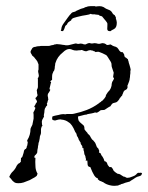

<svg xmlns="http://www.w3.org/2000/svg" viewBox="-20 -587 481 623"><path d="M303 -567Q310 -567 316 -564Q324 -558 332 -555.5Q340 -553 344 -546Q346 -542 348 -540.5Q350 -539 353 -537Q353 -535 354 -534Q355 -533 355 -533Q355 -532 355.5 -531.5Q356 -531 356 -531Q356 -533 356 -528Q356 -523 357 -524Q358 -523 358 -519Q359 -517 359 -513Q359 -497 349.5 -492.5Q340 -488 339 -486Q337 -486 335 -486Q333 -486 331 -487Q328 -489 328 -493Q328 -501 328.5 -506.5Q329 -512 327 -514Q323 -520 320 -523L311 -534Q310 -534 305.5 -535.5Q301 -537 301 -538Q301 -539 298 -539L289 -540Q287 -541 284.5 -540.5Q282 -540 277 -541Q275 -543 272.5 -541.5Q270 -540 269 -540L259 -538L247 -536L230 -532Q217 -529 214 -526Q212 -525 211.5 -522.5Q211 -520 206 -518Q206 -517 202 -515Q198 -511 198 -509Q197 -507 195.5 -506Q194 -505 192 -503Q191 -499 188.5 -493Q186 -487 184 -486Q176 -486 177.5 -489Q179 -492 179 -492Q179 -500 185 -509L190 -516Q192 -519 200 -530Q208 -541 210 -542Q213 -547 219 -548Q225 -549 228 -552Q229 -552 236 -555.5Q243 -559 248 -560Q253 -561 254.5 -562.5Q256 -564 259 -564Q265 -567 273 -567H288Q289 -567 289 -566.5Q289 -566 292 -566Q293 -566 296 -566.5Q299 -567 303 -567ZM351 16Q347 16 343.5 15.5Q340 15 336 14Q324 11 316 5Q314 3 311 3Q309 1 307.5 1Q306 1 304 0Q302 -1 299 -4Q298 -4 297.5 -5.5Q297 -7 298 -8Q289 -10 283 -23Q279 -30 277 -35.5Q275 -41 273 -45Q270 -45 267 -47L265 -50Q264 -53 264 -57Q264 -63 263 -66Q261 -68 261 -66Q261 -65 259 -65Q257 -67 259 -69Q259 -73 258 -74Q258 -75 257.5 -76.5Q257 -78 257 -80Q256 -82 255.5 -83.5Q255 -85 254 -86Q253 -90 253 -91.5Q253 -93 253 -94Q253 -94 251 -100V-104Q251 -108 249 -106Q247 -108 247 -109V-113Q245 -115 244 -117Q241 -121 242 -122Q242 -125 239 -128L235 -135Q235 -138 233 -140Q233 -142 232 -143Q231 -144 230 -145L228 -153Q227 -154 226.5 -155.5Q226 -157 224 -159Q214 -184 203 -190Q193 -198 179 -199Q177 -200 174.5 -199.5Q172 -199 170 -199Q167 -198 164 -197.5Q161 -197 159 -196Q155 -196 151 -198Q148 -199 150 -209Q155 -211 160 -212Q165 -213 170 -214Q183 -218 192 -216Q194 -217 197.5 -217Q201 -217 205 -217H210Q217 -217 220 -218Q243 -223 261 -230Q282 -238 301 -252Q305 -256 307 -256Q309 -259 310.5 -259.5Q312 -260 313 -261Q317 -265 319.5 -268.5Q322 -272 323 -274Q323 -279 330 -288Q337 -295 338 -298Q340 -301 342 -309Q342 -315 344 -321Q345 -322 347 -326Q350 -331 350 -333L348 -335Q348 -337 347 -338Q347 -341 349 -351Q345 -362 343 -369Q342 -372 342 -376Q342 -380 341 -383Q340 -385 338.5 -388Q337 -391 334 -395Q329 -404 325 -408Q321 -410 313 -414Q309 -416 305.5 -417Q302 -418 300 -419Q293 -419 290 -418Q289 -419 287.5 -420Q286 -421 284 -421Q282 -423 279.5 -423Q277 -423 275 -424Q274 -425 266 -423Q261 -420 259 -421Q257 -420 250 -423Q245 -426 241 -424Q240 -424 237 -424Q234 -424 229 -423Q220 -423 216 -425Q210 -428 205 -428Q195 -428 184 -417Q166 -403 160 -383Q159 -381 159 -378Q159 -375 158 -372Q158 -368 157.5 -365Q157 -362 156 -359Q155 -358 155 -357Q155 -356 153 -355Q153 -354 152 -351.5Q151 -349 150 -347Q149 -342 149 -337V-328Q147 -326 146 -326Q146 -326 145 -325Q144 -324 143 -322Q144 -321 145 -321L146 -320Q145 -319 143 -309Q140 -299 141 -297Q141 -296 142 -297Q143 -297 143 -295Q142 -292 138 -286Q134 -282 135 -274Q136 -273 136 -270Q136 -266 137 -265Q136 -263 135.5 -261Q135 -259 134 -256Q134 -253 132 -251Q132 -249 133 -248V-245L129 -241Q129 -239 127 -237Q126 -236 125 -232Q124 -228 124 -223Q121 -211 123 -209L117 -198Q115 -192 116 -188Q116 -181 118 -179L115 -176L114 -172Q113 -170 113 -167Q113 -164 113 -162Q113 -160 113 -157Q113 -154 112 -151Q111 -149 110 -146Q109 -143 109 -139Q108 -135 107.5 -131Q107 -127 105 -123Q105 -119 104 -115.5Q103 -112 103 -108Q102 -104 101.5 -101Q101 -98 101 -96V-94Q101 -90 96 -85Q90 -81 92 -75H95Q94 -62 95 -48Q95 -35 102 -23Q101 -22 101 -21Q101 -20 100 -19Q100 -16 96 -14Q95 -13 92.5 -11.5Q90 -10 86 -8Q77 -2 67 1Q56 6 48 7Q38 8 33 7Q27 6 21 0Q15 -8 10 -13Q15 -25 22 -31Q30 -39 34 -49Q37 -54 41 -57Q44 -57 48 -63Q47 -66 48 -69V-74Q53 -77 54 -83Q57 -91 58 -98Q60 -103 64 -104Q67 -107 67 -112Q69 -115 69 -118Q69 -121 70 -123Q70 -127 69 -128Q67 -130 69 -133Q79 -149 79 -169Q80 -171 80.5 -173Q81 -175 82 -176L85 -182L89 -202Q89 -209 89 -214Q89 -219 88 -221Q89 -223 90 -225.5Q91 -228 92 -229L95 -237L93 -239Q92 -239 91 -240Q92 -244 95 -248Q95 -250 97 -252Q99 -254 100 -256Q100 -259 99 -260.5Q98 -262 98 -263Q95 -265 95 -269Q99 -272 100 -274.5Q101 -277 102 -278Q100 -284 100 -290Q99 -292 99.5 -294.5Q100 -297 101 -298Q103 -302 103 -305V-330Q102 -333 103 -334Q105 -336 105 -337Q107 -342 105 -348Q103 -355 104 -358Q104 -360 105 -361V-378Q103 -384 101 -388Q99 -391 97 -393.5Q95 -396 94 -397Q93 -399 89 -403Q84 -406 83 -410Q80 -414 79 -418Q79 -422 85 -431Q89 -435 95 -435Q100 -437 104.5 -437Q109 -437 113 -438H130Q134 -438 137.5 -438Q141 -438 143 -439Q149 -441 153 -441Q156 -443 159 -443Q162 -443 164 -444Q166 -444 168.5 -443.5Q171 -443 175 -443Q180 -442 184 -441.5Q188 -441 189 -441Q191 -440 197 -440Q202 -440 205 -441L221 -445Q226 -447 230 -445Q234 -444 238 -445Q240 -446 242.5 -445.5Q245 -445 247 -445Q249 -444 251 -443.5Q253 -443 254 -443H258Q258 -443 259 -443.5Q260 -444 262 -445Q270 -449 275 -446Q277 -446 280 -446Q283 -446 285 -447Q289 -447 292 -446.5Q295 -446 298 -445Q302 -444 308 -446Q313 -448 319 -446Q321 -445 323 -444Q325 -443 327 -441Q334 -441 338 -443Q340 -442 342 -441Q344 -440 345 -439Q347 -438 349.5 -437Q352 -436 356 -435Q361 -433 364 -428Q367 -422 371 -419Q375 -417 376 -418Q379 -418 380 -415Q381 -414 383 -410Q383 -408 383.5 -406Q384 -404 385 -402Q389 -400 390 -399Q394 -395 395 -395Q395 -394 395.5 -392Q396 -390 397 -388Q397 -386 398 -383Q399 -380 400 -377L403 -366Q405 -360 403 -357Q403 -353 403 -349.5Q403 -346 402 -342Q402 -336 401 -333Q401 -329 399 -323L394 -310Q392 -308 394 -306Q394 -302 393 -301Q392 -297 387 -295Q382 -293 380 -287Q378 -281 377 -280Q377 -277 376 -277Q375 -275 373 -274Q373 -273 372 -272Q371 -271 369 -269Q368 -268 368 -267Q368 -266 367 -265L364 -261Q360 -256 357 -255L346 -252L342 -248L338 -242Q335 -241 329 -237L320 -231Q318 -230 314 -230Q309 -230 306 -229Q305 -228 304 -227.5Q303 -227 301 -225L294 -221Q293 -222 288 -222Q286 -221 283.5 -220.5Q281 -220 277 -219Q273 -218 268.5 -217.5Q264 -217 260 -215Q256 -215 252.5 -214Q249 -213 245 -212L233 -209Q233 -202 235 -196Q239 -190 242 -188Q245 -186 249 -182Q254 -179 254 -170V-169Q254 -166 259 -161Q265 -155 265 -153Q266 -152 269 -149.5Q272 -147 274 -142Q278 -134 282 -132Q285 -129 287 -126Q289 -124 290 -121Q291 -118 292 -116Q294 -110 295 -109L299 -105Q299 -104 301 -100Q303 -97 301 -92Q302 -92 303 -91.5Q304 -91 306 -90Q309 -82 313 -78Q317 -72 319 -64Q326 -63 328 -56Q329 -51 335 -45H341Q343 -43 344.5 -41Q346 -39 347 -37Q347 -34 353 -29Q356 -27 358 -25.5Q360 -24 362 -23Q368 -23 373 -19Q374 -18 381 -14Q386 -14 389 -11Q391 -10 394 -10Q397 -10 401 -11L412 -15Q418 -17 422 -21Q427 -28 432 -26Q441 -28 441 -23H440Q440 -17 431 -15Q425 -14 419 -10Q416 -8 412.5 -5.5Q409 -3 405 -1L401 2L394 4Q390 5 386.5 6Q383 7 379 9Q377 10 375 10Q373 10 371 12Q369 12 367 13Q365 14 363 15Q360 15 357 15.5Q354 16 351 16Z"/></svg>

Font: Estonia
Style: Regular
Weight: 400
Designer: Robert E. Leuschke
Foundry: Robert E. Leuschke
Version: Version 1.014; ttfautohint (v1.8.3)